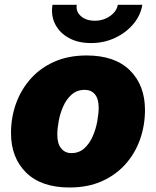

<svg xmlns="http://www.w3.org/2000/svg" viewBox="-20 -789 665 818"><path d="M276.4 9.8Q155.8 9.8 91.3 -53.7Q26.9 -117.2 26.9 -222.2Q26.9 -288.6 48.3 -348.1Q69.8 -407.7 111.1 -453.9Q152.3 -500 212.2 -526.4Q272 -552.7 349.1 -552.7Q469.2 -552.7 533.4 -489.3Q597.7 -425.8 597.7 -320.8Q597.7 -254.9 576.7 -195.3Q555.7 -135.7 514.6 -89.6Q473.6 -43.5 413.8 -16.8Q354 9.8 276.4 9.8ZM284.2 -136.7Q316.9 -136.7 339.4 -157.2Q361.8 -177.7 375.2 -208.7Q388.7 -239.7 394.5 -272.7Q400.4 -305.7 400.4 -330.1Q400.4 -367.7 384.5 -387Q368.7 -406.2 341.3 -406.2Q308.1 -406.2 285.4 -386.2Q262.7 -366.2 249.3 -335.7Q235.8 -305.2 230 -272.7Q224.1 -240.2 224.1 -215.3Q224.1 -177.2 240.5 -157Q256.8 -136.7 284.2 -136.7ZM367.7 -605.5Q313 -605.5 273.4 -627.2Q233.9 -648.9 215.1 -686Q196.3 -723.1 203.6 -768.6H307.1Q302.2 -740.2 324.5 -720.5Q346.7 -700.7 383.8 -700.7Q420.4 -700.7 448.7 -720.5Q477.1 -740.2 481.9 -768.6H586.4Q579.1 -723.1 547.6 -686Q516.1 -648.9 469.2 -627.2Q422.4 -605.5 367.7 -605.5Z"/></svg>

Font: Inter Black
Style: Italic
Weight: 900
Italic angle: -9.39999°
Designer: Rasmus Andersson
Foundry: rsms
Version: Version 4.000;git-a52131595